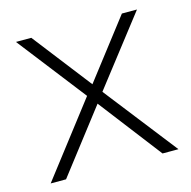

<svg xmlns="http://www.w3.org/2000/svg" viewBox="-83 -605 685 688"><g transform="rotate(-15 259.5 -261.0)"><path d="M23 0 240 -282 239 -258 34 -522H91L270 -291H249L427 -522H483L276 -255L277 -282L497 0H438L249 -246L268 -244L80 0Z"/></g></svg>

Font: MOST Montserrat Light
Style: Regular
Weight: 300
Designer: Julieta Ulanovsky
Foundry: Julieta Ulanovsky
Version: Version 8.000;March 11, 2024;FontCreator 15.0.0.2926 64-bit